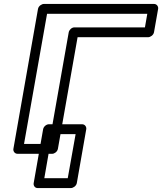

<svg xmlns="http://www.w3.org/2000/svg" viewBox="-20 -756 823 975"><path d="M716 -617H358C343 -617 331 -603 329 -592L229 -25H102L219 -686H728ZM732 -567C743 -567 759 -577 762 -592L783 -711C785 -722 777 -736 762 -736H203C192 -736 176 -726 173 -711L48 0C46 11 54 25 69 25H245C256 25 271 15 274 0L374 -567ZM324 149H205L244 -75H364ZM340 199C351 199 367 189 370 174L418 -100C420 -111 412 -125 397 -125H228C217 -125 202 -115 199 -100L151 174C149 185 156 199 171 199Z"/></svg>

Font: Asimov
Style: XWidOuIt
Weight: 500
Designer: Google
Version: Version 2.000980; 2014